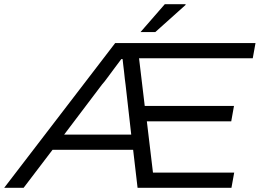

<svg xmlns="http://www.w3.org/2000/svg" viewBox="-60 -890 1232 910"><path d="M-40 0 486 -686H1151L1138 -614H599L626 -388H1049L1036 -315H636L665 -72H1050L1037 0H592L571 -180H189L52 0ZM244 -252H562L535 -490Q533 -501 531.5 -517Q530 -533 528 -550Q526 -567 524 -583Q522 -599 521 -610H515Q501 -591 483.5 -568Q466 -545 450.5 -523.5Q435 -502 424 -490ZM606 -738 721 -870H819L820 -867L676 -738Z"/></svg>

Font: Archivo SemiExpanded Light
Style: Italic
Weight: 300
Width: 6
Italic angle: -10°
Designer: Hector Gatti
Foundry: Omnibus-Type
Version: Version 2.001